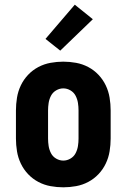

<svg xmlns="http://www.w3.org/2000/svg" viewBox="-20 -791 540 819"><path d="M250 8Q223 8 195.5 3Q168 -2 143.5 -15Q119 -28 100 -48Q81 -68 69 -93Q57 -118 52.5 -145.5Q48 -173 48 -200V-320Q48 -347 52.5 -374.5Q57 -402 69 -427Q81 -452 100 -472Q119 -492 143.5 -505Q168 -518 195.5 -523Q223 -528 250 -528Q277 -528 304.5 -523Q332 -518 356.5 -505Q381 -492 400 -472Q419 -452 431 -427Q443 -402 447.5 -374.5Q452 -347 452 -320V-200Q452 -173 447.5 -145.5Q443 -118 431 -93Q419 -68 400 -48Q381 -28 356.5 -15Q332 -2 304.5 3Q277 8 250 8ZM250 -106Q266 -106 280.5 -114.5Q295 -123 302.5 -137.5Q310 -152 312.5 -168Q315 -184 315 -200V-320Q315 -336 312.5 -352Q310 -368 302.5 -382.5Q295 -397 280.5 -405.5Q266 -414 250 -414Q234 -414 219.5 -405.5Q205 -397 197.5 -382.5Q190 -368 187.5 -352Q185 -336 185 -320V-200Q185 -184 187.5 -168Q190 -152 197.5 -137.5Q205 -123 219.5 -114.5Q234 -106 250 -106ZM237 -575 174 -625 299 -771 376 -709Z"/></svg>

Font: Iosevka SS18 Heavy
Style: Regular
Weight: 900
Monospace: yes
Designer: Belleve Invis
Foundry: Belleve Invis
Version: Version 25.1.1; ttfautohint (v1.8.4)